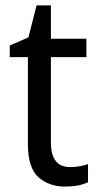

<svg xmlns="http://www.w3.org/2000/svg" viewBox="-20 -772 364 709"><path d="M239 -155Q256 -155 274 -158Q292 -161 305 -166V-99Q271 -83 220 -83Q161 -83 122 -117.5Q83 -152 83 -241V-561H16V-604L85 -634L115 -752H168V-629H299V-561H168V-246Q168 -155 239 -155Z"/></svg>

Font: Noto Sans Telugu UI SemiCondensed
Style: Regular
Weight: 400
Width: 4
Designer: Jelle Bosma - Monotype Design Team
Foundry: Monotype Imaging Inc.
Version: Version 2.005; ttfautohint (v1.8.4.7-5d5b)